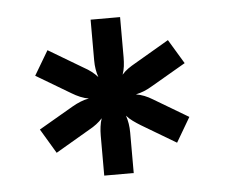

<svg xmlns="http://www.w3.org/2000/svg" viewBox="-36 -800 497 425"><g transform="rotate(-5 212.5 -587.0)"><path d="M302 -601.5Q293 -596 283.8 -592.2Q274.5 -588.5 265 -586.5Q283.5 -583.5 302 -572L378.5 -526.5L346.5 -472L270 -517.5Q261 -523 253 -528.8Q245 -534.5 239 -541.5Q245 -524 245 -503.5V-413.5H179.5V-502.5Q179.5 -512.5 180.8 -522.2Q182 -532 185 -540.5Q173.5 -527.5 155 -517.5L79 -473L46.5 -527.5L123 -572Q132.5 -577.5 141.8 -581.2Q151 -585 160.5 -586.5Q151 -588 141.5 -592Q132 -596 123 -601.5L46.5 -647L78.5 -701L155 -655.5Q173.5 -645.5 185.5 -632Q179.5 -649 179.5 -669.5V-760H245V-670.5Q245 -660.5 243.8 -650.8Q242.5 -641 239.5 -632.5Q245.5 -639.5 253.2 -645Q261 -650.5 270 -655.5L346 -700L378.5 -646Z"/></g></svg>

Font: LatoLatin Heavy
Style: Regular
Weight: 800
Designer: Lukasz Dziedzic with Adam Twardoch and Botio Nikoltchev
Foundry: tyPoland Lukasz Dziedzic
Version: Version 2.015; 2015-08-06; http://www.latofonts.com/